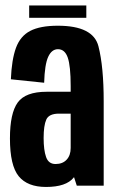

<svg xmlns="http://www.w3.org/2000/svg" viewBox="-20 -700 437 724"><path d="M269.5 0 259 -32.5Q258.5 -31.5 258 -30.5Q229.5 5 153.5 5Q83.5 5 50.5 -35.5Q17.5 -76 17.5 -178Q17.5 -273 46.8 -313.5Q76 -354 156 -354H246.5V-375.5Q246.5 -451 235.5 -482.8Q224.5 -514.5 198.5 -514.5Q175 -514.5 161.8 -485.8Q148.5 -457 146.5 -388L21 -401Q24 -475 40.2 -519.5Q56.5 -564 94 -583.5Q131.5 -603 198 -603Q331.5 -603 351.2 -525.5Q371 -448 371 -318V0ZM246.5 -142V-271.5H202.5Q164.5 -271.5 154.5 -249Q144.5 -226.5 144.5 -179.5Q144.5 -134 153.8 -107.8Q163 -81.5 189.5 -81.5Q216 -81.5 231.2 -97.8Q246.5 -114 246.5 -142ZM90 -633V-679.5H305.5V-633Z"/></svg>

Font: Anybody Condensed SemiBold
Style: Regular
Weight: 600
Width: 3
Designer: Tyler Finck
Foundry: Etcetera Type Company
Version: Version 1.010; ttfautohint (v1.8.3) -l 8 -r 50 -G 200 -x 14 